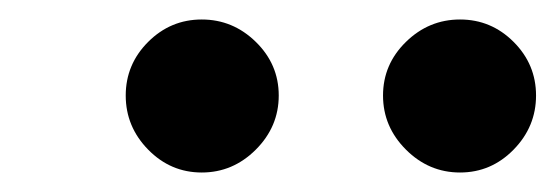

<svg xmlns="http://www.w3.org/2000/svg" viewBox="-20 -758 574 197"><path d="M187 -581Q155 -581 132 -604.5Q109 -628 109 -660Q109 -692 132 -715Q155 -738 187 -738Q219 -738 242.5 -715Q266 -692 266 -660Q266 -628 242.5 -604.5Q219 -581 187 -581ZM452 -581Q420 -581 396.5 -604.5Q373 -628 373 -660Q373 -692 396.5 -715Q420 -738 452 -738Q484 -738 507 -715Q530 -692 530 -660Q530 -628 507 -604.5Q484 -581 452 -581Z"/></svg>

Font: Figtree ExtraBold
Style: Italic
Weight: 800
Italic angle: -9.5°
Foundry: Erik Kennedy
Version: Version 2.001;gftools[0.9.30]